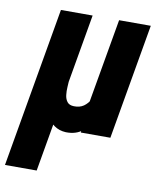

<svg xmlns="http://www.w3.org/2000/svg" viewBox="-107 -595 734 865"><g transform="rotate(10 259.5 -162.5)"><path d="M367.7 -528.3H512.7L420.9 0H285.6L298.3 -130.4ZM334.5 -245.6 386.2 -247.6Q383.3 -211.9 374.3 -167.5Q365.2 -123 346.4 -81.8Q327.6 -40.5 296.9 -14.4Q266.1 11.7 218.3 10.3Q188 8.8 165.5 -7.1Q143.1 -22.9 129.4 -48.1Q115.7 -73.2 112.8 -102.5L120.1 -225.6H192.9Q192.4 -211.4 190.9 -192.4Q189.5 -173.3 191.7 -155Q193.8 -136.7 203.4 -124.3Q212.9 -111.8 233.9 -111.3Q260.7 -110.4 278.8 -123Q296.9 -135.7 307.9 -156.5Q318.8 -177.2 325 -200.7Q331.1 -224.1 334.5 -245.6ZM101.6 -528.3H246.6L119.6 203.1H-25.4Z"/></g></svg>

Font: Roboto Condensed ExtraBold
Style: Italic
Weight: 800
Italic angle: -12°
Designer: Christian Robertson
Foundry: Google
Version: Version 3.008; 2023